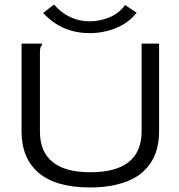

<svg xmlns="http://www.w3.org/2000/svg" viewBox="-20 -815 790 846"><path d="M377 11Q227 11 151 -53Q75 -117 75 -235V-623H165V-616Q159 -610 157.5 -603Q156 -596 156 -579V-234Q156 -147 211.5 -101.5Q267 -56 378 -56Q604 -56 604 -237V-623H681V-238Q681 -152 643.5 -96.5Q606 -41 537.5 -15Q469 11 377 11ZM531 -793 582 -759Q548 -715 492.5 -692Q437 -669 375 -669Q252 -669 170 -758L218 -795Q250 -758 290 -739.5Q330 -721 375 -721Q420 -721 463 -739Q506 -757 531 -793Z"/></svg>

Font: Inconsolata ExtraExpanded
Style: Regular
Weight: 400
Width: 8
Monospace: yes
Designer: Raph Levien, Cyreal, Brenton Simpson
Foundry: Raph Levien, Cyreal, Google
Version: Version 3.001; ttfautohint (v1.8.2.53-6de2)